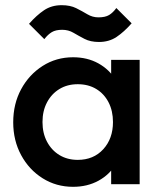

<svg xmlns="http://www.w3.org/2000/svg" viewBox="-20 -711 620 741"><path d="M262 10Q197 10 144.5 -23Q92 -56 61.5 -112.5Q31 -169 31 -239Q31 -310 61.5 -366.5Q92 -423 144.5 -456.5Q197 -490 262 -490Q317 -490 359.5 -466.5Q402 -443 427 -402Q452 -361 452 -309V-171Q452 -119 427.5 -78Q403 -37 360 -13.5Q317 10 262 10ZM280 -94Q341 -94 378.5 -135Q416 -176 416 -240Q416 -283 399 -316Q382 -349 351.5 -367.5Q321 -386 280 -386Q240 -386 209.5 -367.5Q179 -349 161.5 -316Q144 -283 144 -240Q144 -197 161.5 -164Q179 -131 209.5 -112.5Q240 -94 280 -94ZM409 0V-129L428 -246L409 -362V-480H519V0ZM362 -549Q329 -549 306 -561Q283 -573 263.5 -584.5Q244 -596 220 -596Q195 -596 180 -587Q165 -578 151 -560L92 -619Q121 -652 150 -671.5Q179 -691 218 -691Q251 -691 274 -679.5Q297 -668 317 -656Q337 -644 360 -644Q386 -644 401 -653Q416 -662 429 -680L488 -621Q459 -588 430 -568.5Q401 -549 362 -549Z"/></svg>

Font: Outfit Thin Medium
Style: Regular
Weight: 500
Version: Version 1.100;gftools[0.9.27]